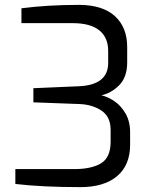

<svg xmlns="http://www.w3.org/2000/svg" viewBox="-20 -762 625 788"><path d="M43 -7V-68H284Q356 -68 395 -92Q434 -116 434 -180V-229Q434 -283 396.5 -308Q359 -333 306 -335L117 -342V-400L303 -408Q424 -413 424 -504V-553Q424 -608 387.5 -637.5Q351 -667 278 -667H68V-728Q175 -742 307 -742Q403 -741 452.5 -695Q502 -649 502 -569V-506Q502 -445 469 -412Q436 -379 396 -371Q422 -365 449 -347Q476 -329 495 -296.5Q514 -264 514 -219V-168Q514 -84 460.5 -39Q407 6 310 6Q154 6 43 -7Z"/></svg>

Font: Exo
Style: Regular
Weight: 400
Designer: Natanael Gama
Foundry: Natanael Gama
Version: Version 1.500; ttfautohint (v1.6)